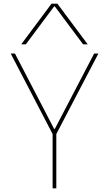

<svg xmlns="http://www.w3.org/2000/svg" viewBox="-20 -1020 590 1040"><path d="M265 0V-294L38 -730H61L273 -322H277L490 -730H513L285 -294V0ZM95 -780 259 -1000H291L455 -780H430L277 -985H273L120 -780Z"/></svg>

Font: M PLUS Code Latin SemiExpanded Thin
Style: Regular
Weight: 250
Width: 6
Designer: Coji Morishita
Foundry: UNDERFOREST DESIGN
Version: Version 1.002; ttfautohint (v1.8.3)